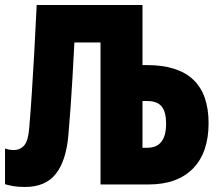

<svg xmlns="http://www.w3.org/2000/svg" viewBox="-23 -734 875 764"><path d="M76 10Q48 10 29 6.5Q10 3 -3 -1V-143Q14 -137 31 -137Q57 -137 73 -155Q89 -173 93 -222Q99 -291 103.5 -362.5Q108 -434 113 -519.5Q118 -605 123 -714H544V-475H562Q807 -475 807 -244Q807 -127 745 -63.5Q683 0 568 0H377V-565H273Q269 -488 265.5 -426.5Q262 -365 258 -309.5Q254 -254 249 -195Q240 -94 199 -42Q158 10 76 10ZM544 -146H563Q638 -146 638 -242Q638 -288 620.5 -310Q603 -332 563 -332H544Z"/></svg>

Font: Noto Sans ExtraCondensed Black
Style: Regular
Weight: 900
Width: 2
Designer: Monotype Design Team
Foundry: Monotype Imaging Inc.
Version: Version 2.013; ttfautohint (v1.8.4.7-5d5b)